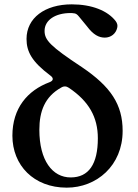

<svg xmlns="http://www.w3.org/2000/svg" viewBox="-20 -841 633 883"><path d="M287 22C424 22 544 -79 544 -239C544 -360 490 -442 357 -532C210 -629 185 -657 185 -699C185 -749 235 -781 304 -781C309 -781 314 -781 318 -780C328 -780 335 -775 343 -765L380 -720C409 -681 435 -668 462 -668C490 -668 513 -686 519 -713C522 -725 519 -734 512 -744C475 -792 402 -821 310 -821C186 -821 102 -758 102 -662C102 -603 127 -557 211 -494C228 -482 226 -470 208 -463C106 -425 37 -343 37 -217C37 -81 135 22 287 22ZM161 -244C161 -329 186 -396 261 -438C274 -446 285 -445 297 -437C389 -375 430 -302 430 -205C430 -86 388 -25 305 -25C221 -25 161 -103 161 -244Z"/></svg>

Font: 寒蝉锦书宋Pro Soft
Style: Regular
Weight: 700
Designer: 寒蝉锦书宋{Warren} 思源宋体{Ryoko NISHIZUKA 西塚涼子 (kana & ideographs); Frank Grießhammer (Latin, Greek & Cyrillic); Wenlong ZHANG 
Foundry: Adobe & ChillType
Version: Version 2.000;Glyphs 3.1.1 (3135)